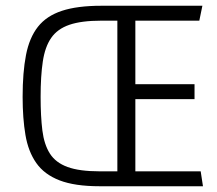

<svg xmlns="http://www.w3.org/2000/svg" viewBox="-20 -647 753 667"><path d="M326.2 0Q239.7 0 186.8 -20.5Q133.8 -41 106 -80.8Q78.1 -120.6 68.4 -178.2Q58.6 -235.8 58.6 -310.5Q58.6 -395.5 70.3 -455.8Q82 -516.1 111.8 -554Q141.6 -591.8 195.1 -609.4Q248.5 -627 331.5 -627H683.1L672.4 -575.2H450.2V-354.5H655.8V-302.7H450.2V-51.8H677.2L685.1 0ZM326.2 -51.8H387.7V-575.2H331.5Q262.7 -575.2 220.9 -560.8Q179.2 -546.4 157.7 -515.1Q136.2 -483.9 128.7 -433.3Q121.1 -382.8 121.1 -310.5Q121.1 -242.7 127.2 -193.8Q133.3 -145 153.3 -113.5Q173.3 -82 214.6 -66.9Q255.9 -51.8 326.2 -51.8Z"/></svg>

Font: Anaheim
Style: Regular
Weight: 400
Designer: Vernon Adams
Foundry: Vernon Adams
Version: Version 2.001